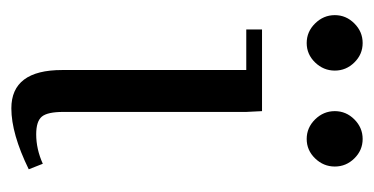

<svg xmlns="http://www.w3.org/2000/svg" viewBox="-181 -476 662 340"><g transform="rotate(90 150.0 -306.0)"><path d="M21.5 -533Q6.8 -547.9 6.8 -567.9Q6.8 -587.9 21.5 -602.5Q36.1 -617.2 56.2 -617.2Q76.2 -617.2 90.6 -602.5Q105 -587.9 105 -567.9Q105 -547.9 90.6 -533Q76.2 -518.1 56.2 -518.1Q36.1 -518.1 21.5 -533ZM32.2 -411.1V-439H176.8L178.2 -411.1V-86.9Q178.2 -59.1 186.5 -49.1Q194.8 -39.1 217.8 -39.1Q244.1 -39.1 270 -50.8L279.8 -25.9Q216.8 4.9 171.9 4.9Q104 4.9 104 -85V-411.1ZM191.4 -533Q176.8 -547.9 176.8 -567.9Q176.8 -587.9 191.4 -602.5Q206.1 -617.2 226.1 -617.2Q246.1 -617.2 260.5 -602.5Q274.9 -587.9 274.9 -567.9Q274.9 -547.9 260.5 -533Q246.1 -518.1 226.1 -518.1Q206.1 -518.1 191.4 -533Z"/></g></svg>

Font: Dehuti Alt
Style: Book
Weight: 400
Version: Version 1.2